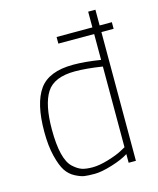

<svg xmlns="http://www.w3.org/2000/svg" viewBox="-111 -809 738 896"><g transform="rotate(-15 257.5 -360.5)"><path d="M436 -730V-654H495V-622H436V0H401V-42Q372 -23 320 -7Q268 9 235.5 9Q203 9 185.5 6.5Q168 4 142 -9.5Q116 -23 99.5 -48Q83 -73 70.5 -123Q58 -173 58 -242Q58 -378 104.5 -443.5Q151 -509 269 -509Q326 -509 401 -497V-622H228V-654H401V-730ZM377 -62 401 -75V-465Q323 -477 269 -477Q168 -477 131.5 -420Q95 -363 95 -242Q95 -98 141 -56Q163 -36 182.5 -29.5Q202 -23 234 -23Q266 -23 309.5 -36Q353 -49 377 -62Z"/></g></svg>

Font: Titillium Web ExtraLight
Style: Regular
Weight: 275
Version: Version 1.002;PS 57.000;hotconv 1.0.70;makeotf.lib2.5.55311